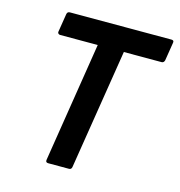

<svg xmlns="http://www.w3.org/2000/svg" viewBox="-99 -743 777 831"><g transform="rotate(15 289.0 -327.5)"><path d="M191.1 0Q178.4 0 180.4 -12.4L265.7 -549.7H97.1Q92.1 -549.7 88.8 -553.1Q85.4 -556.4 86.4 -561.4L99.5 -643.3Q101.5 -655 112.9 -655H568Q573.6 -655 576.5 -652.2Q579.3 -649.3 578 -643.3L564.9 -561.4Q563.9 -556.8 560.7 -553.3Q557.6 -549.7 552.2 -549.7H382.7L296.8 -11.7Q294.8 0 284.4 0Z"/></g></svg>

Font: Sofia Sans Hairline
Style: Italic
Weight: 1
Italic angle: -9°
Designer: Botio Nikoltchev, Ani Petrova
Foundry: lettersoup
Version: Version 4.102